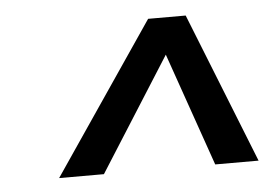

<svg xmlns="http://www.w3.org/2000/svg" viewBox="-34 -881 557 397"><g transform="rotate(-5 244.0 -683.0)"><path d="M488 -527H398L316 -762L167 -527H74L286 -839H364Z"/></g></svg>

Font: Fira Sans Condensed
Style: Italic
Weight: 400
Width: 3
Italic angle: -8°
Designer: bBox Type GmbH & Carrois Corporate GbR & Edenspiekermann AG
Foundry: bBox Type GmbH & Carrois Corporate GbR & Edenspiekermann AG
Version: Version 4.301